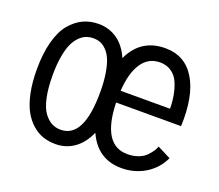

<svg xmlns="http://www.w3.org/2000/svg" viewBox="-94 -643 897 786"><g transform="rotate(20 355.0 -250.5)"><path d="M213 11Q184 11 158.8 2.5Q133.5 -6 111 -25.8Q88.5 -45.5 72.2 -75.2Q56 -105 46.8 -149.8Q37.5 -194.5 37.5 -251Q37.5 -320.5 51.5 -372.2Q65.5 -424 90.5 -453.8Q115.5 -483.5 146 -497.8Q176.5 -512 213 -512Q258.5 -512 294.2 -487.2Q330 -462.5 351 -413.5Q396.5 -512 503.5 -512Q589.5 -512 633.5 -438.8Q677.5 -365.5 672 -234H389Q394 -51 504 -51Q530 -51 550.8 -58.8Q571.5 -66.5 584 -79.2Q596.5 -92 603.5 -102.5Q610.5 -113 614.5 -124L672.5 -94.5Q650 -45.5 603.8 -17.2Q557.5 11 500.5 11Q396.5 11 351.5 -88.5Q330 -39.5 294.2 -14.2Q258.5 11 213 11ZM503 -450Q452.5 -450 423.8 -407.2Q395 -364.5 390 -285.5H605Q605 -315.5 600.2 -342.2Q595.5 -369 585 -394.5Q574.5 -420 553.2 -435Q532 -450 503 -450ZM213 -51.5Q313.5 -51.5 313.5 -251Q313.5 -297 307.8 -332.2Q302 -367.5 292.8 -389.5Q283.5 -411.5 270 -425.2Q256.5 -439 242.8 -444.2Q229 -449.5 213 -449.5Q196.5 -449.5 182 -444.2Q167.5 -439 153.2 -425Q139 -411 129 -389.5Q119 -368 112.8 -332.5Q106.5 -297 106.5 -251Q106.5 -193.5 115.5 -152.8Q124.5 -112 140.5 -90.8Q156.5 -69.5 174.2 -60.5Q192 -51.5 213 -51.5Z"/></g></svg>

Font: League Mono Light
Style: Regular
Weight: 300
Width: 6
Designer: Tyler Finck
Foundry: The League of Moveable Type / Tyler Finck
Version: Version 2.210